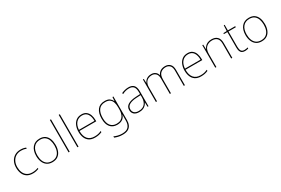

<svg xmlns="http://www.w3.org/2000/svg" viewBox="122 -2209 5711 3898"><g transform="rotate(-30 2977.0 -260.0)"><path d="M302 10Q218 10 164 -25.5Q110 -61 84.5 -122.5Q59 -184 59 -261Q59 -342 90.5 -404.5Q122 -467 180 -502.5Q238 -538 319 -538Q355 -538 384.5 -532Q414 -526 442 -514L437 -489Q407 -503 377.5 -508Q348 -513 319 -513Q247 -513 195 -481Q143 -449 114.5 -392Q86 -335 86 -261Q86 -193 108.5 -137Q131 -81 178.5 -48Q226 -15 302 -15Q338 -15 373.5 -22Q409 -29 438 -41V-16Q413 -6 378 2Q343 10 302 10Z M987 -264Q987 -187 962.5 -124.5Q938 -62 887.5 -26Q837 10 758 10Q682 10 631.5 -26Q581 -62 556 -124Q531 -186 531 -264Q531 -390 592.5 -464Q654 -538 764 -538Q844 -538 893 -501.5Q942 -465 964.5 -403Q987 -341 987 -264ZM558 -264Q558 -191 580 -134.5Q602 -78 646.5 -46.5Q691 -15 758 -15Q828 -15 872.5 -47Q917 -79 938.5 -135.5Q960 -192 960 -264Q960 -333 940.5 -389.5Q921 -446 878 -479.5Q835 -513 764 -513Q665 -513 611.5 -447Q558 -381 558 -264Z M1164 0H1138V-760H1164Z M1371 0H1345V-760H1371Z M1748 -538Q1816 -538 1858 -505Q1900 -472 1920 -416.5Q1940 -361 1940 -291V-266H1547Q1546 -145 1600 -80Q1654 -15 1757 -15Q1805 -15 1839.5 -22Q1874 -29 1920 -50V-23Q1882 -6 1843.5 2Q1805 10 1757 10Q1674 10 1621.5 -25Q1569 -60 1544.5 -121Q1520 -182 1520 -259Q1520 -334 1545 -397.5Q1570 -461 1620.5 -499.5Q1671 -538 1748 -538ZM1748 -513Q1664 -513 1610.5 -456.5Q1557 -400 1548 -291H1913Q1914 -390 1873 -451.5Q1832 -513 1748 -513Z M2291 -538Q2364 -538 2403.5 -509.5Q2443 -481 2464 -437H2466L2471 -528H2493V25Q2493 88 2471.5 136.5Q2450 185 2402 212.5Q2354 240 2274 240Q2213 240 2168.5 229Q2124 218 2088 203V173Q2124 190 2171 202.5Q2218 215 2274 215Q2380 215 2423.5 163Q2467 111 2467 25V-17Q2467 -46 2467.5 -67Q2468 -88 2469 -117H2467Q2449 -55 2400 -22.5Q2351 10 2277 10Q2175 10 2117.5 -57.5Q2060 -125 2060 -256Q2060 -387 2118 -462.5Q2176 -538 2291 -538ZM2291 -513Q2186 -513 2136.5 -445Q2087 -377 2087 -256Q2087 -138 2136.5 -76.5Q2186 -15 2277 -15Q2336 -15 2373 -35.5Q2410 -56 2430.5 -89.5Q2451 -123 2459 -164Q2467 -205 2467 -246V-294Q2467 -357 2451 -406.5Q2435 -456 2397 -484.5Q2359 -513 2291 -513Z M2848 -537Q2930 -537 2971 -492.5Q3012 -448 3012 -350V0H2990L2986 -103H2984Q2970 -73 2945.5 -47Q2921 -21 2883.5 -5.5Q2846 10 2792 10Q2713 10 2672.5 -28Q2632 -66 2632 -129Q2632 -208 2698.5 -247.5Q2765 -287 2883 -294L2986 -300V-343Q2986 -433 2952 -472.5Q2918 -512 2848 -512Q2808 -512 2770.5 -503Q2733 -494 2690 -472L2681 -498Q2721 -516 2762.5 -526.5Q2804 -537 2848 -537ZM2885 -270Q2783 -265 2721.5 -232Q2660 -199 2660 -129Q2660 -76 2694 -45.5Q2728 -15 2792 -15Q2892 -15 2938.5 -72Q2985 -129 2986 -220V-275Z M3709 -538Q3777 -538 3821 -495Q3865 -452 3865 -361V0H3839V-360Q3839 -440 3801.5 -476.5Q3764 -513 3709 -513Q3634 -513 3586 -469.5Q3538 -426 3538 -325V0H3512V-360Q3512 -440 3474.5 -476.5Q3437 -513 3382 -513Q3336 -513 3297 -494Q3258 -475 3234.5 -433.5Q3211 -392 3211 -325V0H3185V-528H3206L3210 -432H3212Q3223 -457 3243 -481Q3263 -505 3297 -521.5Q3331 -538 3382 -538Q3437 -538 3476 -510Q3515 -482 3528 -429H3530Q3549 -478 3593.5 -508Q3638 -538 3709 -538Z M4234 -538Q4302 -538 4344 -505Q4386 -472 4406 -416.5Q4426 -361 4426 -291V-266H4033Q4032 -145 4086 -80Q4140 -15 4243 -15Q4291 -15 4325.5 -22Q4360 -29 4406 -50V-23Q4368 -6 4329.5 2Q4291 10 4243 10Q4160 10 4107.5 -25Q4055 -60 4030.5 -121Q4006 -182 4006 -259Q4006 -334 4031 -397.5Q4056 -461 4106.5 -499.5Q4157 -538 4234 -538ZM4234 -513Q4150 -513 4096.5 -456.5Q4043 -400 4034 -291H4399Q4400 -390 4359 -451.5Q4318 -513 4234 -513Z M4796 -538Q4882 -538 4929 -491Q4976 -444 4976 -346V0H4950V-345Q4950 -433 4909.5 -473Q4869 -513 4796 -513Q4710 -513 4656.5 -461.5Q4603 -410 4603 -302V0H4577V-528H4598L4602 -417H4604Q4616 -448 4639.5 -475.5Q4663 -503 4701.5 -520.5Q4740 -538 4796 -538Z M5272 -15Q5297 -15 5316 -18.5Q5335 -22 5351 -28V-3Q5335 2 5316.5 6Q5298 10 5272 10Q5226 10 5199.5 -8Q5173 -26 5162 -60Q5151 -94 5151 -140V-503H5070V-525L5150 -528L5156 -659H5177V-528H5349V-503H5177V-143Q5177 -82 5197 -48.5Q5217 -15 5272 -15Z M5894 -264Q5894 -187 5869.5 -124.5Q5845 -62 5794.5 -26Q5744 10 5665 10Q5589 10 5538.5 -26Q5488 -62 5463 -124Q5438 -186 5438 -264Q5438 -390 5499.5 -464Q5561 -538 5671 -538Q5751 -538 5800 -501.5Q5849 -465 5871.5 -403Q5894 -341 5894 -264ZM5465 -264Q5465 -191 5487 -134.5Q5509 -78 5553.5 -46.5Q5598 -15 5665 -15Q5735 -15 5779.5 -47Q5824 -79 5845.5 -135.5Q5867 -192 5867 -264Q5867 -333 5847.5 -389.5Q5828 -446 5785 -479.5Q5742 -513 5671 -513Q5572 -513 5518.5 -447Q5465 -381 5465 -264Z"/></g></svg>

Font: Noto Sans Cham Thin
Style: Regular
Weight: 250
Version: Version 2.002